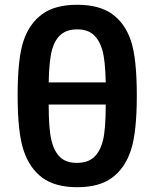

<svg xmlns="http://www.w3.org/2000/svg" viewBox="-20 -762 641 797"><path d="M418.9 -419.9Q417 -512.2 404.8 -554.2Q392.6 -596.2 367.7 -618.2Q342.8 -640.1 300.8 -640.1Q258.8 -640.1 233.4 -619.1Q208 -598.1 196 -555.4Q184.1 -512.7 182.1 -419.9ZM300.8 -742.2Q391.6 -742.2 445.3 -703.9Q499 -665.5 523.4 -593Q547.9 -520.5 547.9 -365.2Q547.9 -212.4 523.2 -137.9Q498.5 -63.5 445.1 -24.2Q391.6 15.1 300.8 15.1Q209.5 15.1 156.2 -23.9Q103 -63 78.1 -137.2Q53.2 -211.4 53.2 -365.2Q53.2 -520 77.6 -592.3Q102.1 -664.6 155.3 -703.4Q208.5 -742.2 300.8 -742.2ZM182.1 -328.1Q182.1 -225.6 193.6 -179Q205.1 -132.3 230 -109.1Q254.9 -85.9 298.8 -85.9Q343.8 -85.9 369.4 -108.9Q395 -131.8 407 -177.5Q418.9 -223.1 418.9 -328.1Z"/></svg>

Font: Clear Sans
Style: Bold
Weight: 700
Foundry: Intel Corporation
Version: Version 1.00